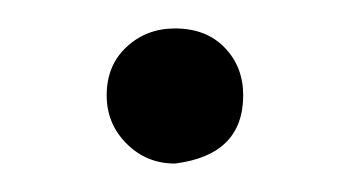

<svg xmlns="http://www.w3.org/2000/svg" viewBox="-20 -386 247 135"><path d="M103 -271Q83 -271 69 -285Q55 -299 55 -319Q55 -340 69 -353Q83 -366 103 -366Q125 -366 138 -352.5Q151 -339 151 -319Q151 -277 103 -271Z"/></svg>

Font: Trujillo Light
Style: Regular
Weight: 300
Designer: Fira Sans original fonts by bBox Type GmbH, Carrois Corporate GbR, & Edenspiekermann AG / Changes by Cristiano Sobral
Foundry: Fira Sans original fonts by bBox Type GmbH, Carrois Corporate GbR, & Edenspiekermann AG / Changes by Cristiano Sobral
Version: Version 4.301;July 28, 2020;FontCreator 13.0.0.2655 64-bit